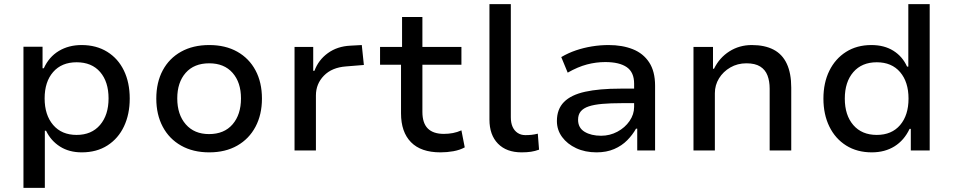

<svg xmlns="http://www.w3.org/2000/svg" viewBox="-20 -725 4592 925"><path d="M93 180V-500H185V-396H191Q216 -451 263.5 -479.5Q311 -508 373 -508Q444 -508 496.5 -475.5Q549 -443 577 -385Q605 -327 605 -250Q605 -175 577.5 -116.5Q550 -58 498 -24.5Q446 9 374 9Q313 9 269 -19Q225 -47 202 -95H196V180ZM349 -75Q421 -75 462 -123Q503 -171 503 -251Q503 -331 462.5 -378Q422 -425 349 -425Q277 -425 236 -378Q195 -331 195 -251Q195 -171 236 -123Q277 -75 349 -75Z M988 9Q910 9 852.5 -23.5Q795 -56 764 -114.5Q733 -173 733 -250Q733 -328 764 -386Q795 -444 852.5 -476Q910 -508 988 -508Q1066 -508 1123 -476Q1180 -444 1211 -386Q1242 -328 1242 -250Q1242 -173 1211 -114.5Q1180 -56 1123 -23.5Q1066 9 988 9ZM987 -79Q1060 -79 1100.5 -126Q1141 -173 1141 -251Q1141 -328 1100.5 -374Q1060 -420 988 -420Q915 -420 874.5 -374Q834 -328 834 -251Q834 -173 875 -126Q916 -79 987 -79Z M1399 0V-499H1489V-384H1495Q1514 -436 1559.5 -469Q1605 -502 1668 -505L1723 -508L1733 -412L1647 -405Q1579 -400 1540.5 -360.5Q1502 -321 1502 -265V0Z M2102 9Q2008 9 1960 -40Q1912 -89 1912 -179V-413H1811V-499H1917V-643H2015V-499H2203V-413H2015V-186Q2015 -132 2041 -106Q2067 -80 2118 -80Q2141 -80 2162 -84Q2183 -88 2203 -97L2219 -15Q2195 -2 2164.5 3.5Q2134 9 2102 9Z M2493 9Q2420 9 2379 -33Q2338 -75 2338 -149V-705H2441V-160Q2441 -133 2449.5 -114Q2458 -95 2474 -84.5Q2490 -74 2511 -74Q2527 -74 2541 -75.5Q2555 -77 2571 -81L2577 -4Q2558 3 2538.5 6Q2519 9 2493 9Z M2854 9Q2799 9 2756 -11Q2713 -31 2688 -65Q2663 -99 2663 -142Q2663 -199 2697 -233.5Q2731 -268 2799 -283Q2867 -298 2969 -298H3051V-228H2975Q2921 -228 2881.5 -224.5Q2842 -221 2816.5 -212.5Q2791 -204 2778 -188.5Q2765 -173 2765 -148Q2765 -109 2796.5 -90Q2828 -71 2876 -71Q2918 -71 2954.5 -90.5Q2991 -110 3013 -142Q3035 -174 3035 -210V-322Q3035 -377 2999.5 -401.5Q2964 -426 2896 -426Q2852 -426 2808 -414.5Q2764 -403 2715 -375L2684 -450Q2718 -470 2755 -482.5Q2792 -495 2832 -501.5Q2872 -508 2912 -508Q2978 -508 3028.5 -488Q3079 -468 3107.5 -424.5Q3136 -381 3136 -312V0H3050V-105H3044Q3028 -76 3002 -49.5Q2976 -23 2939 -7Q2902 9 2854 9Z M3321 0V-499H3415V-394H3420Q3446 -447 3494 -477.5Q3542 -508 3602 -508Q3664 -508 3706.5 -486Q3749 -464 3770.5 -418Q3792 -372 3792 -303V0H3688V-298Q3688 -334 3677.5 -361.5Q3667 -389 3642.5 -404.5Q3618 -420 3576 -420Q3533 -420 3498.5 -400Q3464 -380 3444 -347.5Q3424 -315 3424 -276V0Z M4180 9Q4109 9 4056.5 -24Q4004 -57 3975.5 -115.5Q3947 -174 3947 -250Q3947 -326 3975.5 -384Q4004 -442 4056 -475Q4108 -508 4178 -508Q4240 -508 4284 -480.5Q4328 -453 4350 -404H4356V-705H4459V0H4368V-104H4362Q4336 -49 4289.5 -20Q4243 9 4180 9ZM4204 -75Q4276 -75 4316.5 -122.5Q4357 -170 4357 -250Q4357 -330 4316.5 -377.5Q4276 -425 4204 -425Q4132 -425 4091 -377.5Q4050 -330 4050 -250Q4050 -170 4091 -122.5Q4132 -75 4204 -75Z"/></svg>

Font: Nunito Sans 12pt ExtraLight 6pt Medium
Style: Regular
Weight: 500
Version: Version 3.101;gftools[0.9.27]